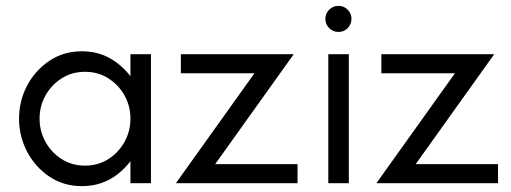

<svg xmlns="http://www.w3.org/2000/svg" viewBox="-20 -625 1744 655"><path d="M259 10Q197 10 148.5 -22.5Q100 -55 72.5 -107.5Q45 -160 45 -220Q45 -281 72.5 -333Q100 -385 148.5 -417.5Q197 -450 259 -450Q313 -450 354.5 -426.5Q396 -403 425 -365V-440H495V0H425V-75Q406 -50 381 -30.5Q356 -11 325.5 -0.5Q295 10 259 10ZM270 -60Q315 -60 350 -82.5Q385 -105 405 -141.5Q425 -178 425 -220Q425 -263 405 -299Q385 -335 350 -357.5Q315 -380 270 -380Q225 -380 190 -357.5Q155 -335 135 -299Q115 -263 115 -220Q115 -178 135 -141.5Q155 -105 190 -82.5Q225 -60 270 -60Z M580 0 848 -375H597V-440H982L714 -65H995V0Z M1100 0V-440H1170V0ZM1135 -516Q1116 -516 1103 -529Q1090 -542 1090 -561Q1090 -579 1103 -592Q1116 -605 1135 -605Q1153 -605 1166 -592Q1179 -579 1179 -561Q1179 -542 1166 -529Q1153 -516 1135 -516Z M1264 0 1532 -375H1281V-440H1666L1398 -65H1679V0Z"/></svg>

Font: Teachers
Style: Regular
Weight: 400
Designer: Alfredo Marco Pradil, Chank Diesel
Version: Version 1.001